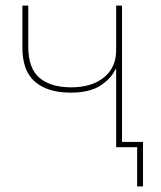

<svg xmlns="http://www.w3.org/2000/svg" viewBox="-20 -526 576 686"><path d="M470 140V0H395V-278H392Q377 -245 338.5 -220Q300 -195 232 -195Q151 -195 105.5 -233.5Q60 -272 60 -356V-506H81V-360Q81 -281 121.5 -247.5Q162 -214 234 -214Q308 -214 351.5 -249.5Q395 -285 395 -346V-506H416V-19H491V140Z"/></svg>

Font: IBM Plex Sans Thin
Style: Regular
Weight: 250
Designer: Mike Abbink, Paul van der Laan, Pieter van Rosmalen
Foundry: Bold Monday
Version: Version 3.201